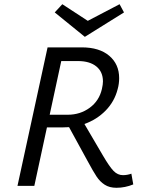

<svg xmlns="http://www.w3.org/2000/svg" viewBox="-20 -883 685 912"><path d="M613 -7Q574 9 533 9Q500 9 477.5 -5.5Q455 -20 439 -44Q423 -68 395 -120L308 -279Q299 -278 281 -278H203L143 0H63L206 -658H368Q452 -658 499 -618Q546 -578 546 -512Q546 -485 539 -460Q524 -401 482 -358Q440 -315 381 -294L469 -144Q500 -91 519.5 -71Q539 -51 564 -51Q584 -51 604 -58ZM302 -338Q361 -338 406 -371Q451 -404 464 -460Q469 -482 469 -496Q469 -542 437.5 -567.5Q406 -593 350 -593H271L216 -338ZM569 -824 383 -708 240 -824 276 -863 397 -784 548 -863Z"/></svg>

Font: Ysabeau Medium
Style: Italic
Weight: 500
Italic angle: -12°
Designer: Christian Thalmann (Catharsis Fonts)
Version: Version 0.003